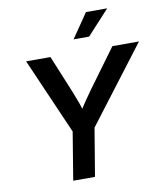

<svg xmlns="http://www.w3.org/2000/svg" viewBox="-100 -1029 954 1111"><g transform="rotate(-10 377.0 -474.0)"><path d="M239.3 0 285.6 -281.2 90.8 -727.5H233.9L327.1 -501Q340.8 -467.3 352.3 -434.6Q363.8 -401.9 374.5 -362.3H340.3Q363.3 -402.3 385.5 -435.3Q407.7 -468.3 431.6 -501L597.7 -727.5H753.9L414.1 -281.2L367.2 0ZM383.3 -805.2 481.4 -948.2H606L474.6 -805.2Z"/></g></svg>

Font: Inter 24pt SemiBold
Style: Italic
Weight: 600
Italic angle: -9.3988°
Designer: Rasmus Andersson
Foundry: rsms
Version: Version 4.001;git-66647c0bb